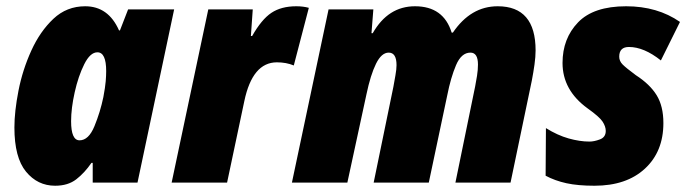

<svg xmlns="http://www.w3.org/2000/svg" viewBox="-20 -583 2191 613"><path d="M207 -196Q207 -237 218.5 -288.5Q230 -340 249 -378Q268 -416 291 -416Q319 -416 319 -356Q319 -342 317.5 -323.5Q316 -305 310 -273Q300 -225 281.5 -180Q263 -135 234 -135Q207 -135 207 -196ZM272 -63H276V0H419L536 -553H389L363 -486H360Q326 -563 252 -563Q193 -563 150.5 -523Q108 -483 80 -421.5Q52 -360 39 -293.5Q26 -227 26 -176Q26 -80 63 -35Q100 10 156 10Q197 10 223.5 -10.5Q250 -31 272 -63Z M705 0 760 -260Q786 -384 864 -384Q894 -384 918 -374L966 -558Q948 -563 926 -563Q878 -563 846.5 -542Q815 -521 785 -468H781L787 -553H645L528 0Z M1089 0 1150 -282Q1163 -344 1180.5 -379.5Q1198 -415 1221 -415Q1246 -415 1246 -375Q1246 -362 1242.5 -342.5Q1239 -323 1236 -306L1173 0H1349L1408 -279Q1419 -335 1436 -375Q1453 -415 1482 -415Q1506 -415 1506 -377Q1506 -360 1503 -341Q1500 -322 1497 -307L1434 0H1610L1678 -326Q1683 -352 1686.5 -377Q1690 -402 1690 -422Q1690 -563 1569 -563Q1483 -563 1426 -479H1422Q1396 -563 1305 -563Q1219 -563 1170 -477H1166L1172 -553H1029L912 0Z M2098 -190Q2098 -244 2076.5 -279Q2055 -314 2010 -343Q1979 -366 1968 -377Q1957 -388 1957 -402Q1957 -433 1988 -433Q2036 -433 2090 -390L2151 -513Q2079 -563 1979 -563Q1875 -563 1825.5 -511.5Q1776 -460 1776 -382Q1776 -295 1856 -237Q1894 -210 1904 -194.5Q1914 -179 1914 -165Q1914 -145 1895.5 -138Q1877 -131 1862 -131Q1831 -131 1795.5 -141Q1760 -151 1723 -174L1722 -22Q1752 -6 1788.5 2Q1825 10 1878 10Q1980 10 2039 -44.5Q2098 -99 2098 -190Z"/></svg>

Font: Noto Sans Display SemiCondensed Black
Style: Italic
Weight: 900
Width: 4
Designer: Monotype Design team
Foundry: Monotype Imaging Inc.
Version: 1.000